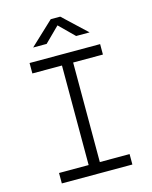

<svg xmlns="http://www.w3.org/2000/svg" viewBox="-131 -983 847 1068"><g transform="rotate(-15 293.0 -449.0)"><path d="M89.8 0H496.1V-60.1H324.7V-633.3H496.1V-693.4H89.8V-633.3H260.3V-60.1H89.8ZM131.3 -771.5H209L293.9 -855.5L378.9 -771.5H456.5L321.3 -898.4H266.6Z"/></g></svg>

Font: Cascadia Mono NF Light
Style: Regular
Weight: 300
Monospace: yes
Designer: Aaron Bell
Foundry: Saja Typeworks
Version: Version 2404.023